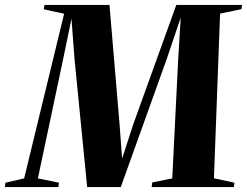

<svg xmlns="http://www.w3.org/2000/svg" viewBox="-67 -763 1007 783"><path d="M-47 0 -44.5 -18 31.5 -35.5 194.5 -707 111.5 -725 114.5 -743H379.5L420.5 -257L431 -116.5L477 -257.5L652 -743H920L917.5 -725.5L830.5 -707.5L805.5 -36L889 -18L887 0H551.5L554 -19L635.5 -35.5L659.5 -518L670 -691L613 -522.5L425.5 0H288.5L237 -521L224.5 -686.5L190.5 -522L87.5 -35.5L173.5 -18L171 0Z"/></svg>

Font: Merriweather 144pt ExtraBold
Style: Italic
Weight: 800
Italic angle: -7.8°
Version: Version 2.101